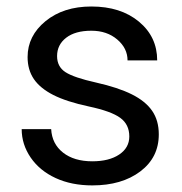

<svg xmlns="http://www.w3.org/2000/svg" viewBox="-20 -558 556 588"><path d="M46.4 0ZM376 -140.1Q376 -176.8 348.4 -197Q320.8 -217.3 252.2 -231.9Q183.6 -246.6 143.3 -267.1Q103 -287.6 83.7 -315.9Q64.5 -344.2 64.5 -383.3Q64.5 -448.2 119.4 -493.2Q174.3 -538.1 259.8 -538.1Q349.6 -538.1 405.5 -491.7Q461.4 -445.3 461.4 -373H370.6Q370.6 -410.2 339.1 -437Q307.6 -463.9 259.8 -463.9Q210.4 -463.9 182.6 -442.4Q154.8 -420.9 154.8 -386.2Q154.8 -353.5 180.7 -336.9Q206.5 -320.3 274.2 -305.2Q341.8 -290 383.8 -269Q425.8 -248 446 -218.5Q466.3 -189 466.3 -146.5Q466.3 -75.7 409.7 -33Q353 9.8 262.7 9.8Q199.2 9.8 150.4 -12.7Q101.6 -35.2 74 -75.4Q46.4 -115.7 46.4 -162.6H136.7Q139.2 -117.2 173.1 -90.6Q207 -64 262.7 -64Q314 -64 345 -84.7Q376 -105.5 376 -140.1Z"/></svg>

Font: Roboto
Style: Regular
Weight: 400
Designer: Google
Version: Version 2.134; 2016; ttfautohint (v1.6)